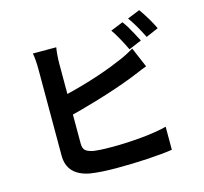

<svg xmlns="http://www.w3.org/2000/svg" viewBox="-124 -994 1247 1175"><g transform="rotate(-15 500.0 -406.0)"><path d="M818 -673 737 -639Q694 -728 659 -778L738 -810Q763 -777 788.5 -728.5Q814 -680 818 -673ZM937 -719 858 -685Q815 -772 777 -823L856 -855Q878 -825 900.5 -787Q923 -749 937 -719ZM299 -663V-611V-522V-416V-309V-217V-158Q299 -128 313.5 -115Q328 -102 364 -95Q411 -89 480 -89Q570 -89 667 -98Q764 -107 828 -124V22Q762 32 667.5 37.5Q573 43 472 43Q372 43 304 32Q167 5 167 -118V-194V-297V-411V-520V-609V-663Q167 -727 159 -767H307Q299 -717 299 -663ZM645 -585Q696 -604 754 -639L808 -512Q780 -502 748 -488Q710 -472 691 -465Q595 -428 470.5 -390.5Q346 -353 242 -329L241 -460Q341 -481 453 -515.5Q565 -550 645 -585Z"/></g></svg>

Font: Merged Yaku Han JP
Style: Bold
Weight: 700
Designer: Ryoko NISHIZUKA 西塚涼子 (kana, bopomofo & ideographs); Paul D. Hunt (Latin, Greek & Cyrillic); Sandoll Communications 산돌커뮤니
Foundry: Adobe
Version: Version 2.004